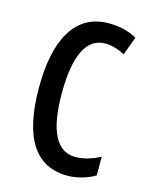

<svg xmlns="http://www.w3.org/2000/svg" viewBox="-91 -607 528 677"><g transform="rotate(15 173.5 -268.5)"><path d="M221 10C251 10 292 0 320 -18V-86C289 -70 259 -61 230 -61C161 -61 126 -129 126 -266C126 -404 161 -475 229 -475C252 -475 276 -468 301 -455L326 -522C298 -538 265 -547 223 -547C101 -547 43 -441 43 -265C43 -82 102 10 221 10Z"/></g></svg>

Font: Noto Sans Gujarati ExtraCondensed
Style: Regular
Weight: 400
Width: 2
Designer: Jelle Bosma - Monotype Design Team, Universal Thirst
Foundry: Monotype Imaging Inc.
Version: Version 2.106